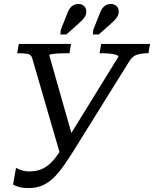

<svg xmlns="http://www.w3.org/2000/svg" viewBox="-20 -932 778 970"><path d="M351 -169Q324 -126 299.5 -91.5Q275 -57 249.5 -32.5Q224 -8 194 5Q164 18 126 18Q95 18 75.5 12.5Q56 7 46 0L61 -84Q66 -81 75 -77Q84 -73 97.5 -69.5Q111 -66 127 -66Q156 -66 178 -73Q200 -80 219 -94Q238 -108 256 -130Q274 -152 293 -183L578 -645Q579 -651 567 -655Q555 -659 536 -661Q517 -663 498 -663H483L491 -710H738L730 -663H725Q700 -663 675 -656.5Q650 -650 633 -622ZM352 -220 289 -135 143 -637Q138 -657 118 -660Q98 -663 72 -663H67L75 -710H339L331 -663H314Q296 -663 276.5 -662Q257 -661 243.5 -659Q230 -657 229 -653ZM316 -854Q327 -887 342 -899.5Q357 -912 376 -912Q393 -912 404.5 -901.5Q416 -891 416 -874Q416 -861 410.5 -850.5Q405 -840 393.5 -828.5Q382 -817 364 -801L315 -758H285L287 -781ZM480 -854Q491 -887 506 -899.5Q521 -912 540 -912Q557 -912 568.5 -901.5Q580 -891 580 -874Q580 -861 574.5 -850.5Q569 -840 557.5 -828.5Q546 -817 528 -801L479 -758H449L451 -781Z"/></svg>

Font: Roboto Serif 20pt
Style: Italic
Weight: 400
Italic angle: -10°
Designer: Greg Gazdowicz
Foundry: Commercial Type
Version: Version 1.008